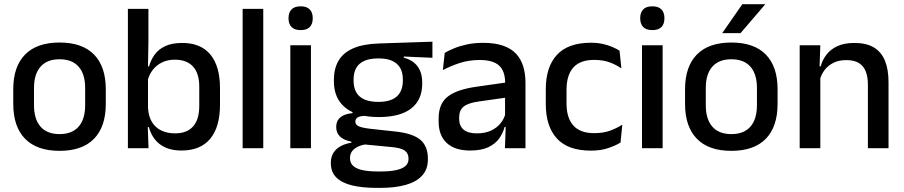

<svg xmlns="http://www.w3.org/2000/svg" viewBox="-20 -704 4296 912"><path d="M263 12.5Q155 12.5 99 -45Q43 -102.5 43 -210.5V-280Q43 -387.5 99 -444.8Q155 -502 263 -502Q371 -502 426.8 -444.8Q482.5 -387.5 482.5 -280V-210.5Q482.5 -102.5 426.8 -45Q371 12.5 263 12.5ZM263 -67Q322.5 -67 353.5 -102.5Q384.5 -138 384.5 -204.5V-286Q384.5 -352 353.5 -387.2Q322.5 -422.5 263 -422.5Q203.5 -422.5 172.5 -387.2Q141.5 -352 141.5 -286V-204.5Q141.5 -138 172.5 -102.5Q203.5 -67 263 -67Z M842 11Q798.5 11 767 -2.8Q735.5 -16.5 715.8 -41.8Q696 -67 687 -100.5H654.5L683 -193Q685 -152 701.5 -124.8Q718 -97.5 746.5 -84Q775 -70.5 811.5 -70.5Q867.5 -70.5 897 -103.2Q926.5 -136 926.5 -201V-292.5Q926.5 -355.5 896.8 -388Q867 -420.5 810.5 -420.5Q776 -420.5 749.5 -407.5Q723 -394.5 705.8 -372.2Q688.5 -350 681.5 -321.5L660 -388.5H688Q696.5 -419.5 714.8 -444.8Q733 -470 765 -485Q797 -500 846 -500Q933.5 -500 979.2 -445Q1025 -390 1025 -284.5V-207Q1025 -100.5 978.5 -44.8Q932 11 842 11ZM685.5 0H587.5V-662H685V-506L682.5 -365.5L683 -348.5V-145.5L681.5 -114.5Z M1230.5 0H1132.5V-662H1230.5Z M1457 0H1359V-489H1457ZM1408 -561Q1379 -561 1364.8 -575.8Q1350.5 -590.5 1350.5 -616.5V-618.5Q1350.5 -644.5 1364.8 -659.2Q1379 -674 1408 -674Q1437 -674 1451.2 -659.2Q1465.5 -644.5 1465.5 -618.5V-616.5Q1465.5 -590 1451.2 -575.5Q1437 -561 1408 -561Z M1779 -148Q1676 -148 1621 -192Q1566 -236 1566 -317.5V-325.5Q1566 -377 1587.5 -414.8Q1609 -452.5 1656.2 -473.8Q1703.5 -495 1780 -497.5L2034 -506V-429.5L1898 -435.5V-430Q1927 -422.5 1946.2 -406.8Q1965.5 -391 1975.5 -367.5Q1985.5 -344 1985.5 -312V-306.5Q1985.5 -229.5 1933.2 -188.8Q1881 -148 1779 -148ZM1775 110.5H1787.5Q1830 110.5 1859.5 104.5Q1889 98.5 1904.8 85.5Q1920.5 72.5 1920.5 51V49.5Q1920.5 24 1902.5 11.2Q1884.5 -1.5 1840 -5.5L1699 -19L1723.5 -20Q1699.5 -16 1681.2 -7.8Q1663 0.5 1652.8 13.8Q1642.5 27 1642.5 46.5V47.5Q1642.5 70.5 1658.2 84.5Q1674 98.5 1703.8 104.5Q1733.5 110.5 1775 110.5ZM1785.5 188.5H1769Q1701.5 188.5 1652.8 176.8Q1604 165 1577.8 139.2Q1551.5 113.5 1551.5 71V69Q1551.5 40.5 1564.2 21Q1577 1.5 1599.2 -10.2Q1621.5 -22 1649 -26V-31Q1612.5 -38.5 1594.8 -55.8Q1577 -73 1577 -100.5V-101Q1577 -120 1585.5 -133.8Q1594 -147.5 1611.2 -155.8Q1628.5 -164 1654.5 -166.5V-177.5L1757.5 -152.5L1720 -154Q1690.5 -153.5 1679.2 -146.5Q1668 -139.5 1668 -126.5V-126Q1668 -111 1684.8 -103.8Q1701.5 -96.5 1741.5 -92L1860.5 -79Q1939.5 -70.5 1976 -40.5Q2012.5 -10.5 2012.5 50.5V53Q2012.5 100 1985.2 130Q1958 160 1907.2 174.2Q1856.5 188.5 1785.5 188.5ZM1777.5 -220Q1816 -220 1841.8 -231.2Q1867.5 -242.5 1880.5 -265Q1893.5 -287.5 1893.5 -320V-327.5Q1893.5 -359.5 1880.8 -381.5Q1868 -403.5 1842.8 -415Q1817.5 -426.5 1779 -426.5H1776.5Q1735 -426.5 1709 -414.2Q1683 -402 1671.2 -379.8Q1659.5 -357.5 1659.5 -327V-320Q1659.5 -287.5 1672.5 -265Q1685.5 -242.5 1711.8 -231.2Q1738 -220 1777.5 -220Z M2476 0H2378.5L2382.5 -116L2379 -131V-285L2379.5 -309.5Q2379.5 -366 2350.8 -392.5Q2322 -419 2258.5 -419Q2207 -419 2163 -404.5Q2119 -390 2083.5 -371L2092.5 -453Q2112.5 -464.5 2139.5 -475.5Q2166.5 -486.5 2200.5 -493.5Q2234.5 -500.5 2275 -500.5Q2330.5 -500.5 2369 -487.2Q2407.5 -474 2431 -449Q2454.5 -424 2465.2 -389Q2476 -354 2476 -311ZM2213 11Q2140.5 11 2102 -24.8Q2063.5 -60.5 2063.5 -126.5V-141.5Q2063.5 -211.5 2106.8 -245.2Q2150 -279 2243 -292L2390 -313L2395.5 -242L2254.5 -222Q2204 -215 2182.5 -197.8Q2161 -180.5 2161 -147V-140Q2161 -106.5 2181.8 -88.5Q2202.5 -70.5 2245 -70.5Q2284 -70.5 2312 -83.5Q2340 -96.5 2357.5 -118.2Q2375 -140 2381.5 -166.5L2395 -101H2377Q2369 -71 2350.5 -45.5Q2332 -20 2298.8 -4.5Q2265.5 11 2213 11Z M2787 11.5Q2678 11.5 2625.2 -46.2Q2572.5 -104 2572.5 -209.5V-280Q2572.5 -386 2625.5 -443.5Q2678.5 -501 2787 -501Q2817 -501 2842.2 -495.5Q2867.5 -490 2888 -481.2Q2908.5 -472.5 2923 -463L2931.5 -379Q2907.5 -396 2876 -407.8Q2844.5 -419.5 2802.5 -419.5Q2735.5 -419.5 2703.2 -383.2Q2671 -347 2671 -278V-212Q2671 -144.5 2703.2 -108Q2735.5 -71.5 2802.5 -71.5Q2845 -71.5 2877.5 -83.2Q2910 -95 2936 -112L2927.5 -27Q2904.5 -12.5 2868.8 -0.5Q2833 11.5 2787 11.5Z M3127.5 0H3029.5V-489H3127.5ZM3078.5 -561Q3049.5 -561 3035.2 -575.8Q3021 -590.5 3021 -616.5V-618.5Q3021 -644.5 3035.2 -659.2Q3049.5 -674 3078.5 -674Q3107.5 -674 3121.8 -659.2Q3136 -644.5 3136 -618.5V-616.5Q3136 -590 3121.8 -575.5Q3107.5 -561 3078.5 -561Z M3454 12.5Q3346 12.5 3290 -45Q3234 -102.5 3234 -210.5V-280Q3234 -387.5 3290 -444.8Q3346 -502 3454 -502Q3562 -502 3617.8 -444.8Q3673.5 -387.5 3673.5 -280V-210.5Q3673.5 -102.5 3617.8 -45Q3562 12.5 3454 12.5ZM3454 -67Q3513.5 -67 3544.5 -102.5Q3575.5 -138 3575.5 -204.5V-286Q3575.5 -352 3544.5 -387.2Q3513.5 -422.5 3454 -422.5Q3394.5 -422.5 3363.5 -387.2Q3332.5 -352 3332.5 -286V-204.5Q3332.5 -138 3363.5 -102.5Q3394.5 -67 3454 -67ZM3411.5 -548 3506 -684H3614V-682.5L3497.5 -546.5H3411.5Z M4200.5 0H4102.5V-302Q4102.5 -337.5 4092.8 -363.5Q4083 -389.5 4060.8 -404Q4038.5 -418.5 4000 -418.5Q3964.5 -418.5 3938.5 -405.5Q3912.5 -392.5 3896.2 -370.5Q3880 -348.5 3873 -320.5L3857 -388.5H3878Q3886.5 -419.5 3906 -444.8Q3925.5 -470 3958 -485Q3990.5 -500 4038.5 -500Q4096 -500 4131.5 -478.2Q4167 -456.5 4183.8 -415Q4200.5 -373.5 4200.5 -313ZM3876.5 0H3778.5V-489H3876.5L3872.5 -374.5L3876.5 -368.5Z"/></svg>

Font: Anek Devanagari Medium Medium
Style: Regular
Weight: 500
Version: Version 1.003